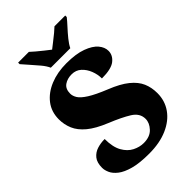

<svg xmlns="http://www.w3.org/2000/svg" viewBox="-272 -1035 1150 1150"><g transform="rotate(-45 302.5 -460.5)"><path d="M284 10Q203 10 152 -4Q101 -18 73 -40Q45 -62 34.5 -86Q24 -110 24 -129Q24 -174 43.5 -198Q63 -222 93 -231.5Q123 -241 157 -241Q157 -173 179.5 -133Q202 -93 236.5 -75.5Q271 -58 306 -58Q359 -58 387.5 -88.5Q416 -119 416 -153Q416 -201 368.5 -230.5Q321 -260 240 -293Q164 -324 122 -359Q80 -394 63 -434Q46 -474 46 -518Q46 -582 81.5 -628Q117 -674 178 -699Q239 -724 315 -724Q396 -724 447.5 -705Q499 -686 523 -657.5Q547 -629 547 -598Q547 -561 514.5 -535Q482 -509 402 -509Q402 -543 389 -576.5Q376 -610 351.5 -632.5Q327 -655 291 -655Q254 -655 228.5 -637Q203 -619 203 -579Q203 -559 216 -538Q229 -517 267.5 -492.5Q306 -468 380 -438Q456 -408 498.5 -373.5Q541 -339 558 -299.5Q575 -260 575 -212Q575 -147 539.5 -97Q504 -47 438.5 -18.5Q373 10 284 10ZM231 -771Q221 -794 199 -820.5Q177 -847 153.5 -873Q130 -899 114 -918V-931H205Q216 -921 235.5 -904Q255 -887 276.5 -870.5Q298 -854 313 -842Q328 -854 349.5 -870.5Q371 -887 391.5 -904Q412 -921 422 -931H513V-918Q498 -899 474 -873Q450 -847 428.5 -820.5Q407 -794 396 -771Z"/></g></svg>

Font: Noto Serif Ethiopic Black
Style: Regular
Weight: 900
Designer: Monotype Design Team
Foundry: Monotype Imaging Inc.
Version: Version 2.102; ttfautohint (v1.8.4.7-5d5b)